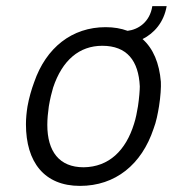

<svg xmlns="http://www.w3.org/2000/svg" viewBox="-20 -602 571 629"><path d="M507 -334C502 -395 482 -443 447 -474C485 -493 517 -529 526 -582H479C471 -529 432 -505 398 -501C376 -509 353 -513 326 -513C216 -513 131 -446 92 -333C83 -309 75 -281 70 -253C67 -234 65 -214 65 -195C65 -71 125 7 242 7C358 7 444 -63 483 -180C492 -203 497 -230 501 -254C506 -285 508 -318 507 -334ZM419 -196C392 -109 337 -55 254 -54C174 -54 135 -106 135 -193C135 -212 137 -233 140 -254C144 -278 150 -302 154 -315C184 -405 240 -452 315 -452C396 -452 434 -403 438 -319C438 -308 436 -280 432 -254C429 -236 425 -214 419 -196Z"/></svg>

Font: Arthouse Owned
Style: Italic
Weight: 400
Italic angle: -10°
Designer: Jeremy Tribby
Foundry: Tribby Type
Version: Version 1.000;PS 001.000;hotconv 1.0.88;makeotf.lib2.5.64775